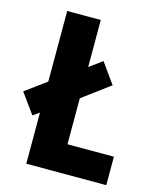

<svg xmlns="http://www.w3.org/2000/svg" viewBox="-124 -790 711 867"><g transform="rotate(15 231.0 -357.0)"><path d="M82 0V-239L52 -218L-16 -312L82 -384V-714H239V-494L299 -538L367 -443L239 -348V-133H456V0Z"/></g></svg>

Font: Noto Sans Telugu Condensed ExtraBold
Style: Regular
Weight: 800
Width: 3
Designer: Jelle Bosma - Monotype Design Team
Foundry: Monotype Imaging Inc.
Version: Version 2.005; ttfautohint (v1.8.4.7-5d5b)